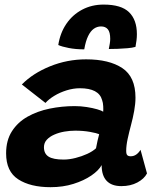

<svg xmlns="http://www.w3.org/2000/svg" viewBox="-20 -788 688 817"><path d="M195 8.5Q109.5 8.5 57.8 -24.8Q6 -58 6 -135.5Q6 -191 30.8 -229.5Q55.5 -268 97.2 -291.5Q139 -315 191.2 -325.8Q243.5 -336.5 298 -336.5Q324 -336.5 349.2 -332.5Q374.5 -328.5 393.5 -323Q412.5 -317.5 419 -312.5Q420 -321 419.2 -336Q418.5 -351 414.5 -362Q407.5 -387.5 383.8 -400Q360 -412.5 320 -412.5Q292 -412.5 263.2 -403.5Q234.5 -394.5 211 -380.2Q187.5 -366 173.5 -350L73 -428.5Q119.5 -476 192.8 -505.8Q266 -535.5 346.5 -535.5Q444.5 -535.5 500.5 -498.2Q556.5 -461 556.5 -372.5Q556.5 -346.5 551 -316Q545.5 -285.5 537.5 -256Q529.5 -226 523.2 -197.2Q517 -168.5 517 -146Q517 -132 521.8 -127.5Q526.5 -123 536 -123Q549 -123 559.5 -130.2Q570 -137.5 578 -150.5L605.5 -50Q593.5 -27 564.5 -11.5Q535.5 4 496.5 4Q455 4 433.8 -18.5Q412.5 -41 412.5 -85.5Q400 -62.5 368.5 -41Q337 -19.5 292.5 -5.5Q248 8.5 195 8.5ZM251 -109Q274.5 -109 301.2 -115.8Q328 -122.5 351.2 -133.2Q374.5 -144 388.5 -157Q391.5 -172.5 395 -189Q398.5 -205.5 402 -217Q392 -221.5 363 -226.8Q334 -232 300 -232Q277.5 -232 254.2 -228Q231 -224 211 -215.2Q191 -206.5 179 -193.2Q167 -180 167 -161.5Q167 -134 186.8 -121.5Q206.5 -109 251 -109ZM228 -596.5Q236 -648 262.5 -686.8Q289 -725.5 329.8 -747Q370.5 -768.5 421 -768.5Q496 -768.5 529.2 -736Q562.5 -703.5 562.5 -642.5Q562.5 -629.5 560.8 -615.8Q559 -602 556.5 -588.5Q543 -584.5 522.2 -582.8Q501.5 -581 480 -580.2Q458.5 -579.5 443 -579.5Q445.5 -591.5 447.2 -602.5Q449 -613.5 449 -622.5Q449 -651 439 -663.2Q429 -675.5 410 -675.5Q393 -675.5 379 -665.5Q365 -655.5 354.8 -634.2Q344.5 -613 338.5 -578Q302 -578 272.5 -583.8Q243 -589.5 228 -596.5Z"/></svg>

Font: Grandstander Thin
Style: Bold Italic
Weight: 700
Italic angle: -15°
Version: Version 1.200